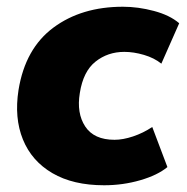

<svg xmlns="http://www.w3.org/2000/svg" viewBox="-20 -539 554 570"><path d="M289 11Q197 11 135.5 -25Q74 -61 48 -125Q22 -189 35 -272Q55 -395 138.5 -457Q222 -519 345 -519Q390 -519 437 -506.5Q484 -494 512 -470L459 -350Q438 -367 407.5 -376Q377 -385 349 -385Q300 -385 263.5 -356Q227 -327 217 -263Q207 -203 233 -163.5Q259 -124 320 -124Q345 -124 375 -134Q405 -144 432 -162L477 -43Q448 -19 396.5 -4Q345 11 289 11Z"/></svg>

Font: Winston ExtraBold
Style: Italic
Weight: 800
Italic angle: -9°
Designer: Original fonts by Vernon Adams / Changes by Cristiano Sobral
Foundry: Original fonts by Vernon Adams / Changes by Cristiano Sobral
Version: Version 2.503;July 17, 2020;FontCreator 13.0.0.2655 64-bit